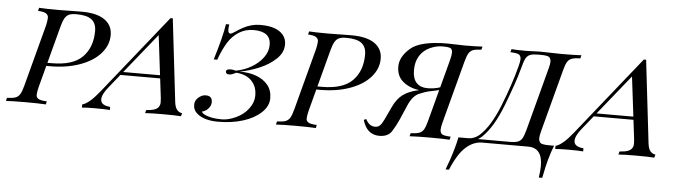

<svg xmlns="http://www.w3.org/2000/svg" viewBox="-81 -826 4316 1220"><g transform="rotate(5 2077.0 -216.0)"><path d="M493.2 -492.2Q493.2 -541 462.9 -564.5Q432.6 -587.9 366.2 -587.9Q335.9 -587.9 319.3 -580.6Q302.7 -573.2 292 -555.2Q281.2 -537.1 272 -502L209 -264.2H236.8Q372.1 -264.2 432.6 -326.2Q493.2 -388.2 493.2 -492.2ZM594.2 -473.6Q594.2 -410.2 547.9 -357.4Q502 -304.7 418 -274.4Q334 -244.1 227.1 -244.1H203.6L167 -106Q158.7 -72.3 158.7 -55.7Q158.2 -39.1 172.9 -30.3Q187.5 -21.5 226.1 -20L222.2 0Q175.3 -2.9 92.8 -2.9Q10.3 -2.9 -32.2 0L-27.8 -20Q8.8 -21.5 26.4 -27.8Q43.9 -34.2 54.7 -51.3Q65.4 -68.4 75.2 -106L180.2 -502Q187 -533.7 187 -550.3Q187 -566.4 172.9 -576.2Q158.7 -585.9 121.1 -587.9L126 -607.9Q166 -605 249 -605L395 -606.9Q493.2 -607.4 543.9 -572.3Q594.7 -537.1 594.2 -473.6Z M897.9 -501.5 693.8 -248H928.7ZM855 0 860.4 -20Q920.9 -22.5 938 -45.9Q947.8 -59.6 947.8 -76.2Q947.8 -92.8 946.3 -104L931.2 -228H677.7L609.4 -143.1Q569.8 -94.7 569.8 -63Q569.8 -24.9 630.4 -20V0Q600.6 -2.9 539.1 -2.9Q477.5 -2.9 452.1 0V-20Q496.1 -31.2 561 -112.8L963.4 -615.2H978L1040 -84Q1044.4 -50.8 1058.1 -36.1Q1071.8 -21.5 1089.4 -20L1084 0Q1043.9 -2.9 969.2 -2.9Q894.5 -2.9 855 0Z M1230.5 -146Q1271.5 -146 1271 -105.5Q1271 -85 1255.4 -66.2Q1239.7 -47.4 1213.9 -41Q1222.2 -20.5 1278.8 -8.3Q1304.2 -2.9 1344.5 -2.9Q1384.8 -2.9 1433.8 -25.4Q1482.9 -47.9 1512.9 -88.4Q1543 -128.9 1543 -170.9Q1543 -212.9 1527.3 -240.2Q1494.1 -299.3 1411.1 -306.2Q1380.9 -291 1367.2 -291Q1343.8 -291 1343.8 -307.6Q1343.8 -324.2 1373 -324.2Q1389.6 -324.2 1404.8 -318.8Q1456.1 -327.6 1502.4 -354Q1548.8 -380.4 1577.4 -418.9Q1606 -457.5 1606 -501Q1606 -585.9 1496.6 -585.9Q1444.8 -585.9 1403.1 -559.8Q1361.3 -533.7 1333.5 -488.5Q1305.7 -443.4 1282.2 -377.9H1259.8Q1305.2 -524.4 1317.9 -607.9H1338.9Q1335.9 -587.4 1335.9 -577.6Q1335.9 -550.3 1350.6 -550.3Q1358.4 -550.3 1380.9 -565.4Q1403.3 -581.1 1427.2 -593.8Q1480 -622.1 1535.9 -622.1Q1591.8 -622.1 1627.4 -609.1Q1663.1 -596.2 1683.1 -571.3Q1703.1 -546.4 1703.1 -512.2Q1703.1 -460 1659.7 -418.9Q1616.2 -377.9 1553.5 -351.8Q1490.7 -325.7 1430.2 -314.9Q1489.3 -315.9 1536.9 -298.3Q1584.5 -280.8 1611.8 -247.1Q1639.2 -213.4 1639.2 -162.8Q1639.2 -112.3 1594.7 -71Q1550.3 -29.8 1479.2 -7.8Q1408.2 14.2 1322 14.2Q1235.8 14.2 1189.9 -22Q1161.1 -44.9 1161.1 -79.8Q1161.1 -114.7 1196.3 -136.2Q1211.9 -146 1230.5 -146Z M2215.3 -492.2Q2215.3 -541 2185.1 -564.5Q2154.8 -587.9 2088.4 -587.9Q2058.1 -587.9 2041.5 -580.6Q2024.9 -573.2 2014.2 -555.2Q2003.4 -537.1 1994.1 -502L1931.2 -264.2H1959Q2094.2 -264.2 2154.8 -326.2Q2215.3 -388.2 2215.3 -492.2ZM2316.4 -473.6Q2316.4 -410.2 2270 -357.4Q2224.1 -304.7 2140.1 -274.4Q2056.2 -244.1 1949.2 -244.1H1925.8L1889.2 -106Q1880.9 -72.3 1880.9 -55.7Q1880.4 -39.1 1895 -30.3Q1909.7 -21.5 1948.2 -20L1944.3 0Q1897.5 -2.9 1814.9 -2.9Q1732.4 -2.9 1689.9 0L1694.3 -20Q1731 -21.5 1748.5 -27.8Q1766.1 -34.2 1776.9 -51.3Q1787.6 -68.4 1797.4 -106L1902.3 -502Q1909.2 -533.7 1909.2 -550.3Q1909.2 -566.4 1895 -576.2Q1880.9 -585.9 1843.3 -587.9L1848.1 -607.9Q1888.2 -605 1971.2 -605L2117.2 -606.9Q2215.3 -607.4 2266.1 -572.3Q2316.9 -537.1 2316.4 -473.6Z M2709 -326.7 2755.4 -502Q2764.2 -534.2 2764.2 -553.7Q2764.2 -573.2 2752.4 -580.1Q2740.7 -586.9 2700.7 -586.9Q2660.6 -586.9 2619.9 -567.9Q2579.1 -548.8 2556.2 -511.7Q2533.2 -474.6 2533.2 -420.9Q2533.2 -367.2 2558.3 -340.6Q2583.5 -314 2627.9 -314Q2672.4 -314 2709 -326.7ZM2802.2 -20 2797.4 0Q2756.3 -2.9 2673.3 -2.9Q2590.3 -2.9 2542 0L2547.4 -20Q2584 -21.5 2601.8 -27.8Q2619.6 -34.2 2630.1 -51.3Q2640.6 -68.4 2650.4 -106L2704.1 -309.1Q2681.2 -302.7 2649.9 -296.9Q2618.7 -291 2578.4 -273.7Q2538.1 -256.3 2511.2 -194.8L2471.2 -102.1Q2452.6 -59.6 2429 -22.7Q2405.3 14.2 2350.1 14.2Q2270 14.2 2243.2 -78.1L2258.3 -85Q2279.8 -41 2318.4 -41Q2337.9 -41 2349.9 -53.5Q2361.8 -65.9 2374 -91.8L2413.1 -174.8Q2437.5 -228 2474.6 -255.6Q2511.7 -283.2 2576.7 -297.4Q2515.6 -305.2 2473.9 -339.4Q2432.1 -373.5 2432.1 -435.5Q2432.1 -497.6 2495.6 -552.7Q2559.1 -607.9 2731 -607.9L2840.3 -605Q2910.6 -605 2954.1 -607.9L2949.2 -587.9Q2914.1 -586.4 2896.5 -580.1Q2878.9 -573.7 2868.4 -556.6Q2857.9 -539.6 2848.1 -502L2743.2 -106Q2734.9 -74.2 2734.9 -58.6Q2734.9 -43 2744.1 -32.5Q2753.4 -22 2802.2 -20Z M3325.2 -587.9H3311Q3277.3 -587.9 3260.3 -581.3Q3243.2 -574.7 3232.9 -557.4Q3222.7 -540 3205.6 -474.6Q3188.5 -409.2 3130.4 -255.9Q3072.3 -102.5 2997.1 -34.2Q2990.7 -28.8 2977.1 -20H3181.2Q3214.4 -20 3231.7 -26.9Q3249 -33.7 3258.8 -51Q3268.6 -68.4 3278.8 -106L3383.8 -502Q3392.6 -533.2 3392.6 -549.8Q3392.6 -566.4 3383.3 -577.1Q3374 -587.9 3325.2 -587.9ZM3431.2 -20H3461.9Q3428.7 64.5 3408.2 173.8L3404.8 189.9H3382.8Q3389.6 149.4 3389.6 115.2Q3389.6 0 3298.8 0H3004.9Q2950.2 0 2901.4 43.5Q2852.5 86.9 2810.1 189.9H2788.1L2811 127.9Q2839.4 43.5 2852.1 -20H2914.1Q2951.2 -20 2982.9 -45.9Q3051.3 -106 3106.9 -245.4Q3162.6 -384.8 3192.9 -502Q3201.7 -534.2 3201.7 -549.8Q3201.7 -565.4 3192.4 -575.7Q3183.1 -585.9 3133.8 -587.9L3139.2 -607.9Q3170.4 -605 3231.9 -605L3320.8 -607.9L3456.1 -605Q3542 -605 3585 -607.9L3580.1 -587.9Q3543.5 -586.4 3525.6 -580.1Q3507.8 -573.7 3497.3 -556.9Q3486.8 -540 3477.1 -502L3372.1 -106Q3363.8 -74.2 3363.8 -58.6Q3363.8 -43 3373 -31.5Q3382.3 -20 3431.2 -20Z M3917 -501.5 3712.9 -248H3947.8ZM3874 0 3879.4 -20Q3939.9 -22.5 3957 -45.9Q3966.8 -59.6 3966.8 -76.2Q3966.8 -92.8 3965.3 -104L3950.2 -228H3696.8L3628.4 -143.1Q3588.9 -94.7 3588.9 -63Q3588.9 -24.9 3649.4 -20V0Q3619.6 -2.9 3558.1 -2.9Q3496.6 -2.9 3471.2 0V-20Q3515.1 -31.2 3580.1 -112.8L3982.4 -615.2H3997.1L4059.1 -84Q4063.5 -50.8 4077.1 -36.1Q4090.8 -21.5 4108.4 -20L4103 0Q4063 -2.9 3988.3 -2.9Q3913.6 -2.9 3874 0Z"/></g></svg>

Font: PlayfairDisplaySC-Italic
Style: Italic
Weight: 400
Italic angle: -14°
Designer: Claus Eggers Sørensen
Foundry: Claus Eggers Sørensen
Version: Version 1.004;PS 001.004;hotconv 1.0.70;makeotf.lib2.5.58329